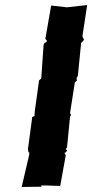

<svg xmlns="http://www.w3.org/2000/svg" viewBox="-20 -738 366 762"><path d="M314 -584 312 -583 307 -594 326 -718 246 -709 183 -716 160 -584 167 -575 158 -567V-570L153 -560L144 -431L143 -426L135 -419L118 -296L117 -280V-277L108 -274L91 -147L93 -132L96 -137V-124L66 4L145 3L143 -2H159L219 0L241 -122L236 -130L247 -140L241 -146L246 -153L258 -275L262 -282L258 -289L277 -411L285 -418L284 -428L289 -437L302 -568C308 -572 312 -577 314 -584Z"/></svg>

Font: Asimov Print
Style: DIt
Weight: 250
Width: 0
Designer: Google
Version: Version 2.000980: 2014